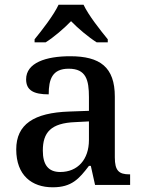

<svg xmlns="http://www.w3.org/2000/svg" viewBox="-20 -786 613 816"><path d="M127 -619V-606H174C209 -628 252 -665 282 -696C312 -665 356 -628 391 -606H438V-619C407 -657 356 -721 335 -766H229C208 -721 158 -657 127 -619ZM204 10C285 10 316 -26 358 -81H366L384 0H533V-45H530C485 -45 468 -61 468 -117V-375C468 -501 405 -547 278 -547C175 -547 91 -519 91 -449C91 -402 123 -385 187 -385C187 -449 202 -494 272 -494C346 -494 358 -446 358 -373V-315L275 -312C123 -307 49 -257 49 -151C49 -41 115 10 204 10ZM236 -55C185 -55 162 -86 162 -146C162 -223 196 -263 300 -267L358 -270V-191C358 -108 310 -55 236 -55Z"/></svg>

Font: Noto Serif Telugu Medium
Style: Regular
Weight: 500
Designer: Jelle Bosma - Monotype Design Team
Foundry: Monotype Imaging Inc.
Version: Version 2.005